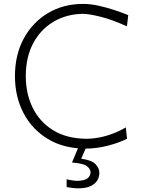

<svg xmlns="http://www.w3.org/2000/svg" viewBox="-20 -766 744 1003"><path d="M428.2 10.3Q482.4 10.3 540.3 -4.2Q598.1 -18.6 643.6 -41L637.2 -100.6Q606 -82 571 -68.6Q536.1 -55.2 500 -48.1Q463.9 -41 429.7 -41Q326.7 -42.5 256.3 -86.4Q186 -130.4 150.4 -203.9Q114.7 -277.3 114.7 -367.7Q114.7 -467.3 153.3 -539.8Q191.9 -612.3 259.3 -652.3Q326.7 -692.4 412.6 -693.8Q443.4 -693.8 504.6 -678.7Q565.9 -663.6 643.1 -628.4L649.9 -687Q620.1 -699.2 580.1 -712.6Q540 -726.1 496.8 -735.8Q453.6 -745.6 414.1 -745.6Q311 -745.6 230.5 -697.5Q149.9 -649.4 104 -564.5Q58.1 -479.5 58.1 -368.2Q58.1 -261.2 102.8 -175.5Q147.5 -89.8 230.5 -39.8Q313.5 10.3 428.2 10.3ZM388.2 217.8Q428.2 217.8 452.4 206.5Q476.6 195.3 487.8 177Q499 158.7 499 136.7Q499 113.8 479.7 92.3Q460.4 70.8 404.3 63L431.6 0V-14.6H397L356 83Q416 87.4 434.6 102.5Q453.1 117.7 453.1 133.3Q453.1 151.9 438.2 164.8Q423.3 177.7 383.8 178.7Q373 178.7 355.7 176Q338.4 173.3 328.1 170.4V211.4Q339.8 213.4 357.2 215.6Q374.5 217.8 388.2 217.8Z"/></svg>

Font: Pinar-VF
Style: Regular
Weight: 300
Designer: Amin Abedi
Version: Version 3.0